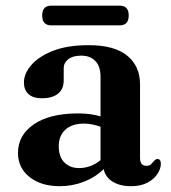

<svg xmlns="http://www.w3.org/2000/svg" viewBox="-20 -645 604 678"><path d="M43.5 -105Q43.5 -167.5 99.5 -206Q155.5 -244.5 256 -244.5Q278.5 -244.5 298.5 -241.8Q318.5 -239 335 -234V-374.5Q335 -410 317 -429.2Q299 -448.5 266.5 -448.5Q237 -448.5 221 -435.8Q205 -423 205 -405V-361Q205 -330.5 184.8 -314.2Q164.5 -298 128 -298Q96.5 -298 80.5 -312.8Q64.5 -327.5 64.5 -353.5Q64.5 -385 90.5 -415.2Q116.5 -445.5 167.2 -465.5Q218 -485.5 292.5 -485.5Q384.5 -485.5 429.5 -448.2Q474.5 -411 474.5 -347.5V-87.5Q474.5 -59.5 496.5 -59.5Q508 -59.5 513.2 -64.8Q518.5 -70 522.5 -75Q525.5 -78.5 528.5 -81Q531.5 -83.5 536 -83.5Q548 -83.5 548 -66.5Q548 -49.5 536.2 -31.2Q524.5 -13 501 -0.2Q477.5 12.5 443 12.5Q403.5 12.5 377.8 -3.5Q352 -19.5 346 -48Q317 -19 276.2 -3.2Q235.5 12.5 191 12.5Q125 12.5 84.2 -20Q43.5 -52.5 43.5 -105ZM187.5 -128.5Q187.5 -91 207.5 -71.2Q227.5 -51.5 259 -51.5Q301 -51.5 335 -79.5V-197.5Q321 -202.5 306.5 -205.5Q292 -208.5 276 -208.5Q234.5 -208.5 211 -187.2Q187.5 -166 187.5 -128.5ZM129 -590.5Q129 -625 160.5 -625H403Q434.5 -625 434.5 -590.5Q434.5 -555.5 403 -555.5H160.5Q129 -555.5 129 -590.5Z"/></svg>

Font: Fraunces 9pt SemiBold
Style: Regular
Weight: 600
Version: Version 1.000;[b76b70a41]